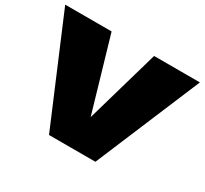

<svg xmlns="http://www.w3.org/2000/svg" viewBox="-148 -905 1184 1111"><g transform="rotate(30 444.0 -350.0)"><path d="M290 0 -6 -700H304L447 -210L588 -700H894L600 0Z"/></g></svg>

Font: Georama Expanded Black
Style: Regular
Weight: 900
Width: 7
Designer: Jean-Baptiste Levee
Foundry: Production Type
Version: Version 1.000